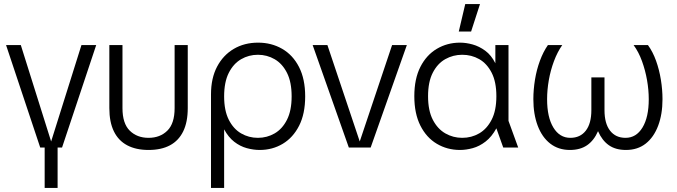

<svg xmlns="http://www.w3.org/2000/svg" viewBox="-20 -730 3348 950"><path d="M179 0 10 -507H83L233 -30L383 -507H456L287 0ZM201 200V-8H265V200Z M715 12Q653 12 609.5 -11Q566 -34 543.5 -80Q521 -126 521 -195V-507H586V-195Q586 -119 622 -83.5Q658 -48 715 -48Q772 -48 808 -83.5Q844 -119 844 -195V-507H909V-195Q909 -126 886.5 -80Q864 -34 821 -11Q778 12 715 12Z M1024 200V-263Q1024 -343 1054 -400Q1084 -457 1136.5 -488Q1189 -519 1257 -519Q1323 -519 1376 -488.5Q1429 -458 1459.5 -398.5Q1490 -339 1490 -253Q1490 -167 1460 -108Q1430 -49 1379 -18.5Q1328 12 1265 12Q1234 12 1201 3Q1168 -6 1139 -28.5Q1110 -51 1089 -90V200ZM1256 -48Q1301 -48 1339 -70Q1377 -92 1400 -137.5Q1423 -183 1423 -253Q1423 -324 1400 -369.5Q1377 -415 1339 -437Q1301 -459 1256 -459Q1211 -459 1173 -437Q1135 -415 1112 -369.5Q1089 -324 1089 -253Q1089 -183 1112 -137.5Q1135 -92 1173 -70Q1211 -48 1256 -48Z M1706 0 1527 -507H1600L1760 -30L1920 -507H1993L1814 0Z M2256 12Q2193 12 2141.5 -18.5Q2090 -49 2060 -108.5Q2030 -168 2030 -254Q2030 -340 2060 -399Q2090 -458 2141.5 -488.5Q2193 -519 2256 -519Q2286 -519 2318.5 -510Q2351 -501 2381 -479Q2411 -457 2431 -417V-507H2496V-132L2544 0H2470L2436 -95Q2413 -53 2382.5 -29.5Q2352 -6 2319 3Q2286 12 2256 12ZM2267 -48Q2313 -48 2351 -70Q2389 -92 2412.5 -137.5Q2436 -183 2436 -254Q2436 -325 2412.5 -370.5Q2389 -416 2351 -437.5Q2313 -459 2267 -459Q2222 -459 2183.5 -437.5Q2145 -416 2121.5 -370.5Q2098 -325 2098 -254Q2098 -183 2121.5 -137.5Q2145 -92 2183.5 -70Q2222 -48 2267 -48ZM2250 -574 2282 -710H2355L2311 -574Z M2800 12Q2743 12 2702.5 -19.5Q2662 -51 2640.5 -108Q2619 -165 2619 -239Q2619 -286 2627 -335.5Q2635 -385 2651.5 -429.5Q2668 -474 2691 -507H2762Q2738 -473 2721 -427.5Q2704 -382 2695.5 -333.5Q2687 -285 2687 -239Q2687 -150 2718 -99Q2749 -48 2802 -48Q2851 -48 2878.5 -83.5Q2906 -119 2906 -185V-347H2971V-185Q2971 -119 2998.5 -83.5Q3026 -48 3075 -48Q3128 -48 3159 -99Q3190 -150 3190 -239Q3190 -285 3181.5 -333.5Q3173 -382 3156.5 -427.5Q3140 -473 3115 -507H3186Q3210 -474 3226 -429.5Q3242 -385 3250 -335.5Q3258 -286 3258 -239Q3258 -165 3236.5 -108Q3215 -51 3175 -19.5Q3135 12 3077 12Q3026 12 2992.5 -11.5Q2959 -35 2939 -81Q2919 -35 2885 -11.5Q2851 12 2800 12Z"/></svg>

Font: TikTok Sans Light
Style: Regular
Weight: 300
Version: Version 4.000